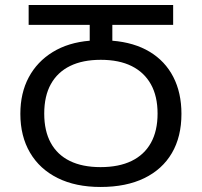

<svg xmlns="http://www.w3.org/2000/svg" viewBox="-20 -734 803 764"><path d="M380 10Q281 10 209.5 -25.5Q138 -61 99.5 -126.5Q61 -192 61 -281Q61 -364 94.5 -426.5Q128 -489 190 -527Q252 -565 337 -572V-635H94V-714H669V-635H427V-572Q514 -565 575.5 -528Q637 -491 669.5 -428Q702 -365 702 -281Q702 -190 664 -125Q626 -60 554 -25Q482 10 380 10ZM380 -69Q453 -69 503.5 -93.5Q554 -118 580.5 -165.5Q607 -213 607 -282Q607 -351 580.5 -398.5Q554 -446 504 -471Q454 -496 381 -496Q309 -496 259 -471.5Q209 -447 182.5 -399.5Q156 -352 156 -282Q156 -213 182 -165.5Q208 -118 258 -93.5Q308 -69 380 -69Z"/></svg>

Font: Noto Sans Georgian
Style: Regular
Weight: 400
Designer: Monotype Design Team, Akaki Razmadze
Foundry: Google LLC
Version: Version 2.002